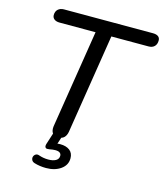

<svg xmlns="http://www.w3.org/2000/svg" viewBox="-129 -802 935 1092"><g transform="rotate(15 338.5 -256.0)"><path d="M265 7Q243 7 233 -7.5Q223 -22 226 -47L318 -626H106Q86 -626 74.5 -635Q63 -644 63 -659Q63 -681 76.5 -693Q90 -705 111 -705H635Q655 -705 666 -697Q677 -689 677 -673Q677 -651 664.5 -638.5Q652 -626 630 -626H411L318 -39Q314 -17 301.5 -5Q289 7 265 7ZM245 193Q227 193 209.5 190.5Q192 188 176 183Q163 179 158.5 169Q154 159 157 149.5Q160 140 169 134.5Q178 129 191 134Q202 138 216 140.5Q230 143 245 143Q273 143 289.5 133.5Q306 124 306 105Q306 94 297.5 87.5Q289 81 271 81Q264 81 255 82Q246 83 237 85Q230 86 224 86Q218 86 215 83Q211 79 210.5 74Q210 69 212 61L238 -20H293L268 56L243 48Q255 45 267 43Q279 41 289 41Q324 41 345 57Q366 73 366 104Q366 144 331.5 168.5Q297 193 245 193Z"/></g></svg>

Font: Nunito Medium
Style: Italic
Weight: 500
Designer: Vernon Adams
Foundry: Vernon Adams
Version: Version 3.601